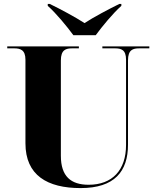

<svg xmlns="http://www.w3.org/2000/svg" viewBox="-20 -951 799 981"><path d="M355 -771H469C502 -816 557 -883 600 -921V-931H590C539 -906 457 -863 412 -833C366 -863 286 -906 234 -931H224V-921C267 -883 322 -816 355 -771ZM392 10C565 10 634 -75 634 -212V-642C634 -697 659 -704 692 -704H743V-714H503V-704H567C599 -704 624 -697 624 -646V-210C624 -82 554 -7 433 -7C342 -7 291 -50 291 -155V-642C291 -697 317 -704 349 -704H383V-714H17V-704H52C83 -704 110 -697 110 -646V-219C110 -55 222 10 392 10Z"/></svg>

Font: Noto Serif Display ExtraBold
Style: Regular
Weight: 800
Designer: Monotype Design Team
Foundry: Monotype Imaging Inc.
Version: Version 2.009